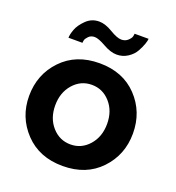

<svg xmlns="http://www.w3.org/2000/svg" viewBox="-134 -837 874 954"><g transform="rotate(20 303.0 -360.0)"><path d="M28 -261Q28 -375 103.5 -454Q179 -533 303 -533Q427 -533 502 -454Q577 -375 577 -261Q577 -148 502 -69Q427 10 303 10Q179 10 103.5 -69.5Q28 -149 28 -261ZM205.5 -374Q166 -329 166 -261Q166 -193 205.5 -148.5Q245 -104 303 -104Q361 -104 400.5 -149Q440 -194 440 -262Q440 -330 400.5 -374.5Q361 -419 303 -419Q245 -419 205.5 -374ZM187 -599H113Q113 -616 123 -643.5Q133 -671 161.5 -699Q190 -727 230 -727Q262 -727 301 -703.5Q340 -680 362 -680Q383 -680 396.5 -692.5Q410 -705 412.5 -714.5Q415 -724 415 -730H489Q489 -721 482.5 -702Q476 -683 463 -659.5Q450 -636 424 -619Q398 -602 366 -602Q334 -602 294.5 -624.5Q255 -647 235 -647Q215 -647 203 -634.5Q191 -622 189 -613.5Q187 -605 187 -599Z"/></g></svg>

Font: Raleway
Style: Bold
Weight: 700
Designer: Matt McInerney, Pablo Impallari, Rodrigo Fuenzalida
Foundry: Matt McInerney, Pablo Impallari, Rodrigo Fuenzalida
Version: Version 3.000